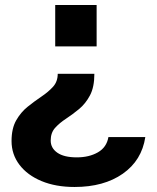

<svg xmlns="http://www.w3.org/2000/svg" viewBox="-20 -530 627 765"><path d="M365 -510V-345H200V-510ZM277 215Q202 215 145.5 191.5Q89 168 57.5 126.5Q26 85 26 32Q26 -18 44.5 -50.5Q63 -83 90.5 -105Q118 -127 145.5 -145.5Q173 -164 191.5 -184.5Q210 -205 210 -236H356Q356 -183 338.5 -150Q321 -117 295 -95.5Q269 -74 243 -57Q217 -40 199.5 -20.5Q182 -1 182 30Q182 60 208.5 78.5Q235 97 286 97Q335 97 370 77Q405 57 412 16H559Q545 109 469.5 162Q394 215 277 215Z"/></svg>

Font: Instrument Sans
Style: Bold
Weight: 700
Designer: Rodrigo Fuenzalida
Foundry: fragTYPE
Version: Version 1.000; ttfautohint (v1.8.4.7-5d5b);gftools[0.9.28]